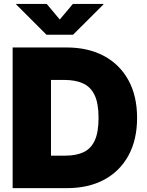

<svg xmlns="http://www.w3.org/2000/svg" viewBox="-20 -973 761 993"><path d="M326.7 0H127.4V-168H318.4Q373.5 -168 411.9 -185.8Q450.2 -203.6 470 -246.3Q489.7 -289.1 489.7 -363.3Q489.7 -438 469.5 -480.7Q449.2 -523.4 409.9 -541.5Q370.6 -559.6 312.5 -559.6H124.5V-727.5H323.7Q436 -727.5 517.8 -683.6Q599.6 -639.6 644.3 -558.1Q689 -476.6 689 -363.3Q689 -250.5 644.5 -168.9Q600.1 -87.4 518.8 -43.7Q437.5 0 326.7 0ZM243.7 -727.5V0H45.4V-727.5ZM221.7 -952.6 289.1 -872.1 356.9 -952.6H515.1V-950.2L357.9 -793.5H220.2L63.5 -950.2V-952.6Z"/></svg>

Font: Inter 17pt Black
Style: Regular
Weight: 900
Version: Version 4.001;git-66647c0bb